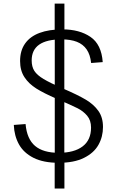

<svg xmlns="http://www.w3.org/2000/svg" viewBox="-20 -908 660 1085"><path d="M344 -15.5V157.5H289V-15.5ZM289 -710V-887.5H344V-710ZM289.5 -1V-724.5H343.5V-1ZM327.5 -685.5Q244 -685.5 201.5 -655.8Q159 -626 159 -566.5Q159 -531 174.2 -507.2Q189.5 -483.5 226.2 -461.5Q263 -439.5 336.5 -407.5Q419 -372 464.5 -345Q510 -318 536 -281.2Q562 -244.5 562 -190.5Q562 -135 536.2 -89.2Q510.5 -43.5 454.5 -15.8Q398.5 12 312 12Q225 12 169.2 -16.2Q113.5 -44.5 87 -92.5Q60.5 -140.5 58 -202L124.5 -207Q132 -122.5 178 -83.5Q224 -44.5 312 -44.5Q399.5 -44.5 447 -80.8Q494.5 -117 494.5 -187Q494.5 -228 472.5 -254Q450.5 -280 418.8 -296Q387 -312 298.5 -350.5Q228 -381 185.2 -407.8Q142.5 -434.5 118 -472Q93.5 -509.5 93.5 -563Q93.5 -622 121.8 -662Q150 -702 203.5 -722Q257 -742 333 -742Q429 -742 491.2 -699.5Q553.5 -657 560.5 -557L495 -552Q490 -599 469.8 -628.5Q449.5 -658 414.2 -671.8Q379 -685.5 327.5 -685.5Z"/></svg>

Font: Monaspace Krypton Var ExLight
Style: Regular
Weight: 200
Designer: Riley Cran and the Lettermatic Team
Version: Version 1.200 (Monaspace Krypton Var)